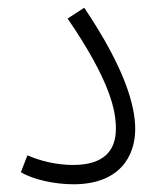

<svg xmlns="http://www.w3.org/2000/svg" viewBox="-20 -472 414 497"><path d="M34 -26C67 -7 121 5 170 5C290 5 330 -68 330 -138C330 -201 301 -299 198 -452L155 -424C268 -259 280 -183 280 -139C280 -82 249 -45 169 -45C127 -45 85 -55 51 -70Z"/></svg>

Font: Noto Sans Arabic UI Cn Lt
Style: Regular
Weight: 300
Width: 3
Designer: Monotype Design Team, Nadine Chahine and Nizar Qandah
Foundry: Monotype Imaging Inc.
Version: Version 2.010